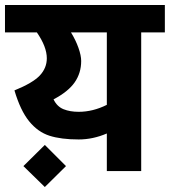

<svg xmlns="http://www.w3.org/2000/svg" viewBox="-30 -687 682 771"><path d="M0 0ZM632 -667V-557H537V0H399V-151Q343 -127 286 -127Q215 -127 168.5 -142Q122 -157 87 -200Q52 -243 28 -324Q102 -354 130 -384Q158 -414 158 -453Q158 -499 118 -557H-10V-667ZM399 -266V-557H255Q274 -526 285 -495Q296 -464 296 -442Q296 -394 270 -356.5Q244 -319 185 -288Q199 -259 225 -248.5Q251 -238 286 -238Q343 -238 399 -266ZM64 -20 150 -105 235 -20 150 64Z"/></svg>

Font: Biryani ExtraBold
Style: Regular
Weight: 800
Designer: Dan Reynolds and Mathieu Reguer
Foundry: Dan Reynolds and Mathieu Reguer
Version: Version 1.004; ttfautohint (v1.1) -l 5 -r 5 -G 72 -x 0 -D la